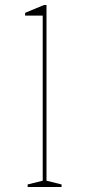

<svg xmlns="http://www.w3.org/2000/svg" viewBox="-20 -744 345 764"><path d="M90 0V-10L150 -25V-682H80V-693L155 -724H165V-25L225 -10V0Z"/></svg>

Font: Kalnia Thin Thin
Style: Regular
Weight: 250
Version: Version 1.105